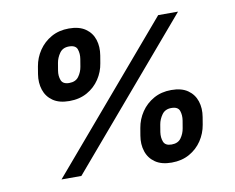

<svg xmlns="http://www.w3.org/2000/svg" viewBox="-81 -845 1177 963"><g transform="rotate(-10 508.0 -363.0)"><path d="M267.1 -380.4Q215.3 -380.4 183.6 -402.3Q151.9 -424.3 139.9 -460.9Q127.9 -497.6 134.8 -540.5L141.1 -578.6Q148.4 -622.1 173.1 -658.7Q197.8 -695.3 236.8 -717.3Q275.9 -739.3 326.7 -739.3Q378.9 -739.3 410.6 -717.3Q442.4 -695.3 454.1 -658.7Q465.8 -622.1 458.5 -578.6L452.1 -540.5Q445.3 -497.1 421.1 -460.7Q397 -424.3 357.9 -402.3Q318.8 -380.4 267.1 -380.4ZM718.8 12.7Q667 12.7 635.3 -9.3Q603.5 -31.2 591.6 -67.9Q579.6 -104.5 586.9 -147.5L593.3 -185.5Q600.6 -229 625.2 -265.6Q649.9 -302.2 689 -324.2Q728 -346.2 778.8 -346.2Q831.1 -346.2 862.5 -324.2Q894 -302.2 906 -265.6Q918 -229 910.6 -185.5L904.3 -147.5Q897 -104 872.8 -67.6Q848.6 -31.2 809.6 -9.3Q770.5 12.7 718.8 12.7ZM159.2 0 779.8 -727.5H880.9L260.3 0ZM281.7 -469.7Q314.5 -469.7 330.3 -491.7Q346.2 -513.7 350.6 -540.5L356.9 -578.6Q361.3 -605.5 353.5 -627.9Q345.7 -650.4 311.5 -650.4Q279.8 -650.4 263.7 -627.4Q247.6 -604.5 243.2 -578.6L236.8 -540.5Q232.4 -513.7 241 -491.7Q249.5 -469.7 281.7 -469.7ZM733.9 -76.7Q766.6 -76.7 782.2 -98.6Q797.9 -120.6 802.2 -147.5L808.6 -185.5Q813 -212.4 805.2 -234.9Q797.4 -257.3 763.7 -257.3Q731.9 -257.3 715.6 -234.4Q699.2 -211.4 694.8 -185.5L688.5 -147.5Q684.6 -120.6 693.1 -98.6Q701.7 -76.7 733.9 -76.7Z"/></g></svg>

Font: Inter
Style: Bold Italic
Weight: 700
Italic angle: -9.39999°
Designer: Rasmus Andersson
Foundry: rsms
Version: Version 4.001;git-9221beed3